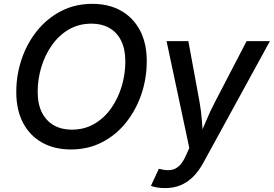

<svg xmlns="http://www.w3.org/2000/svg" viewBox="-20 -757 1405 985"><path d="M343.3 9.8Q259.3 9.8 196.3 -25.4Q133.3 -60.5 98.4 -126.5Q63.5 -192.4 63.5 -284.7Q63.5 -372.1 90.8 -453.1Q118.2 -534.2 169.4 -598.1Q220.7 -662.1 292.7 -699.7Q364.7 -737.3 454.1 -737.3Q538.1 -737.3 600.6 -702.1Q663.1 -667 698 -601.3Q732.9 -535.6 732.9 -443.4Q732.9 -355.5 705.6 -274.4Q678.2 -193.4 627.2 -129.2Q576.2 -64.9 504.4 -27.6Q432.6 9.8 343.3 9.8ZM347.7 -91.8Q413.1 -91.8 464.4 -121.8Q515.6 -151.9 551 -202.6Q586.4 -253.4 604.7 -315.4Q623 -377.4 623 -441.4Q623 -505.4 601.3 -548.6Q579.6 -591.8 540.5 -613.8Q501.5 -635.7 450.2 -635.7Q384.3 -635.7 333 -605.7Q281.7 -575.7 246.1 -524.9Q210.4 -474.1 191.9 -412.4Q173.3 -350.6 173.3 -286.6Q173.3 -222.7 195.3 -179.4Q217.3 -136.2 256.6 -114Q295.9 -91.8 347.7 -91.8ZM754.4 196.3 794.9 108.9 806.2 111.3Q834 118.2 856.9 115Q879.9 111.8 898.7 94.5Q917.5 77.1 933.1 42.5L951.2 2.4L834.5 -545.9H946.3L1003.4 -235.8Q1012.7 -184.1 1016.1 -132.8Q1019.5 -81.5 1025.4 -30.8H992.2Q1014.6 -81.5 1035.9 -133.1Q1057.1 -184.6 1084 -235.8L1245.1 -545.9H1364.7L1024.4 75.7Q1001 119.1 971.7 148.7Q942.4 178.2 906.7 193.1Q871.1 208 826.7 208Q802.7 208 783.2 204.3Q763.7 200.7 754.4 196.3Z"/></svg>

Font: Inter Medium
Style: Italic
Weight: 500
Italic angle: -9.3988°
Designer: Rasmus Andersson
Foundry: rsms
Version: Version 4.001;git-66647c0bb